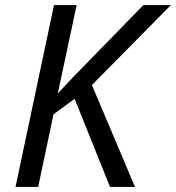

<svg xmlns="http://www.w3.org/2000/svg" viewBox="-20 -734 691 754"><path d="M192 -714H281L207 -367L269 -433L543 -714H651L341 -400L510 0H412L273 -346L190 -285L130 0H41Z"/></svg>

Font: BC Sans
Style: Italic
Weight: 400
Italic angle: -12°
Designer: Monotype Design Team
Designer: Province of B.C.
Foundry: Monotype Imaging Inc.
Version: Version 2.000;GOOG;noto-source:20170915:90ef993387c0